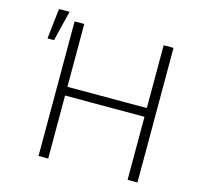

<svg xmlns="http://www.w3.org/2000/svg" viewBox="-108 -860 1002 974"><g transform="rotate(15 393.0 -373.5)"><path d="M176.8 -707H227.5V-377H644.5V-707H696.3V0H644.5V-331.1H227.5V0H176.8ZM84 -747.1H139.6L100.6 -587.9H66.4Z"/></g></svg>

Font: Pretendard GOV ExtraLight
Style: Regular
Weight: 200
Designer: Base glyphs from Inter by Rasmus Andersson; Hangeul glyphs from Noto Sans CJK(Source Han Sans) by Jang Soo-young and Kan
Foundry: Kil Hyung-jin
Version: Version 1.309